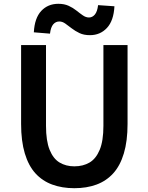

<svg xmlns="http://www.w3.org/2000/svg" viewBox="-20 -976 780 1010"><path d="M371 14Q307 14 255 -5Q203 -24 166.5 -64Q130 -104 110.5 -169Q91 -234 91 -324V-739H222V-314Q222 -235 241 -188Q260 -141 293.5 -121Q327 -101 371 -101Q417 -101 451 -121Q485 -141 504.5 -188Q524 -235 524 -314V-739H651V-324Q651 -234 631.5 -169Q612 -104 575.5 -64Q539 -24 487.5 -5Q436 14 371 14ZM453 -791Q421 -791 398 -802Q375 -813 357 -827Q339 -841 323.5 -852Q308 -863 292 -863Q273 -863 260 -848Q247 -833 243 -799L158 -806Q162 -881 197 -918.5Q232 -956 287 -956Q318 -956 341 -945.5Q364 -935 382 -920.5Q400 -906 416 -895Q432 -884 448 -884Q466 -884 479 -899.5Q492 -915 496 -949L582 -943Q578 -867 542.5 -829Q507 -791 453 -791Z"/></svg>

Font: Noto Sans JP SemiBold
Style: Regular
Weight: 600
Designer: Ryoko NISHIZUKA  (kana, bopomofo & ideographs); Paul D. Hunt (Latin, Greek & Cyrillic); Sandoll Communications , Soo-you
Foundry: Adobe
Version: Version 2.004-H2;hotconv 1.0.118;makeotfexe 2.5.65603